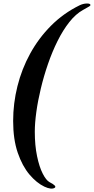

<svg xmlns="http://www.w3.org/2000/svg" viewBox="-20 -804 550 1126"><path d="M300.8 297.4Q281.2 309.6 240.2 290.5Q194.8 269 152.8 219.5Q110.8 169.9 84 91.6Q57.1 13.2 57.1 -94.7Q57.1 -197.8 82.3 -298.6Q107.4 -399.4 157 -489.7Q206.5 -580.1 279.1 -653.1Q351.6 -726.1 446.8 -772.9Q467.3 -782.7 487.5 -783.4Q507.8 -784.2 510.3 -775.9Q511.7 -771.5 503.4 -766.4Q495.1 -761.2 466.8 -745.6Q424.3 -722.2 386.7 -674.6Q349.1 -627 317.6 -563.7Q286.1 -500.5 261.5 -429Q236.8 -357.4 219.5 -285.2Q202.1 -212.9 193.1 -147.5Q184.1 -82 184.1 -31.7Q184.1 48.8 197.3 111.8Q210.4 174.8 230.5 214.1Q250.5 253.4 270.5 264.2Q315.9 287.1 300.8 297.4Z"/></svg>

Font: Dai Banna SIL
Style: Bold Italic
Weight: 700
Italic angle: -11°
Designer: Victor Gaultney
Foundry: SIL International
Version: Version 4.000